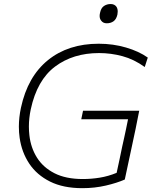

<svg xmlns="http://www.w3.org/2000/svg" viewBox="-20 -948 776 977"><path d="M661 -250Q656 -227 650.5 -200.5Q642.5 -162.5 634 -123.5Q625.5 -84.5 615 -34.5Q575.5 -17 518.8 -3.8Q462 9.5 399 9.5Q302 9.5 234.8 -24Q167.5 -57.5 129 -115.2Q90.5 -173 80 -246.5Q76 -274.5 76 -303.5Q76 -350 86.5 -399.5Q120.5 -558 223.8 -641.8Q327 -725.5 482.5 -725.5Q555.5 -725.5 621.2 -706.2Q687 -687 732 -655L716.5 -607Q661.5 -646.5 603 -662.2Q544.5 -678 484 -678Q352 -678 260.2 -609.2Q168.5 -540.5 136.5 -391.5Q127 -346.5 127 -304Q127 -281.5 129.5 -260Q136.5 -196.5 168 -146.2Q199.5 -96 257.2 -66.5Q315 -37 401.5 -37Q444.5 -37 487.8 -44Q531 -51 573.5 -68.5Q581.5 -106 588.5 -138Q595.5 -169.5 601.5 -200.5Q607.5 -227 612.5 -250L621.5 -292L631.5 -341H393.5L402.5 -384.5H688.5L684 -362.5Q677.5 -327 670 -292ZM523 -829.5Q504 -829.5 494 -844Q487 -853.5 487 -867Q487 -874.5 489 -882.5Q494 -907.5 509 -917.5Q524 -927.5 543 -927.5Q563 -927.5 573 -913Q579 -903 579 -889.5Q579 -882.5 577.5 -874Q572 -850 557.8 -839.8Q543.5 -829.5 523 -829.5Z"/></svg>

Font: Heraclito ExtraLight
Style: Italic
Weight: 200
Italic angle: -12°
Designer: Kostas Bartsokas (font) & Cristiano Sobral (main changes)
Foundry: Kostas Bartsokas (font) & Cristiano Sobral (main changes)
Version: Version 1.00;July 8, 2020;FontCreator 13.0.0.2655 64-bit